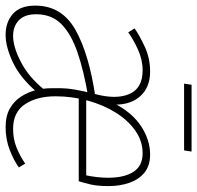

<svg xmlns="http://www.w3.org/2000/svg" viewBox="-54 -644 686 667"><g transform="rotate(90 288.5 -311.0)"><path d="M77 12Q32 12 3.5 -13.5Q-25 -39 -25 -91Q-25 -183 59 -230.5Q143 -278 293 -300L292 -275Q203 -260 138.5 -238Q74 -216 39.5 -182Q5 -148 5 -94Q5 -54 26 -34Q47 -14 80 -14Q119 -14 171.5 -41.5Q224 -69 266 -121L275 -96Q225 -38 171.5 -13Q118 12 77 12ZM290 -242 298 -268H573L563 -260Q568 -282 570.5 -303.5Q573 -325 573 -344Q573 -400 552.5 -432Q532 -464 488 -464Q446 -464 410 -439Q374 -414 347 -371Q320 -328 305 -273.5Q290 -219 290 -161Q290 -97 317.5 -55.5Q345 -14 403 -14Q438 -14 467 -25.5Q496 -37 524 -56L537 -34Q514 -17 477 -2.5Q440 12 397 12Q358 12 332 -3Q306 -18 290.5 -42.5Q275 -67 268.5 -94Q262 -121 262 -145Q262 -163 262 -181.5Q262 -200 266.5 -227.5Q271 -255 282 -298Q302 -372 282 -418Q262 -464 200 -464Q163 -464 127 -447.5Q91 -431 68 -414L54 -436Q78 -453 118 -471.5Q158 -490 204 -490Q258 -490 288.5 -457Q319 -424 319 -369L315 -366Q347 -428 394.5 -459Q442 -490 492 -490Q531 -490 555 -470.5Q579 -451 590.5 -418Q602 -385 602 -345Q602 -307 596 -282Q590 -257 585 -242ZM246 -608 250 -634H482L478 -608Z"/></g></svg>

Font: Source Code Pro ExtraLight ExtraLight
Style: Italic
Weight: 250
Italic angle: -11°
Monospace: yes
Version: Version 1.016;hotconv 1.0.116;makeotfexe 2.5.65601